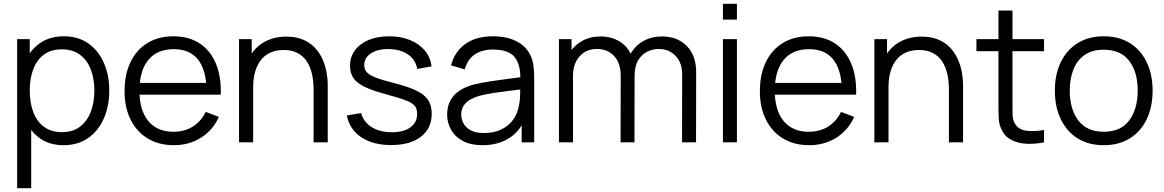

<svg xmlns="http://www.w3.org/2000/svg" viewBox="-20 -745 6093 1005"><path d="M312.3 15Q237.8 15 186.5 -22.8Q135.2 -60.7 108.6 -125.3Q82 -190 82 -270.7Q82 -352.3 108.7 -416.7Q135.3 -481 187.3 -518Q239.3 -555 315.3 -555Q389.5 -555 442.5 -517.5Q495.5 -480 523.8 -415.6Q552 -351.2 552 -270.7Q552 -189.7 523.6 -125Q495.2 -60.3 441.7 -22.7Q388.2 15 312.3 15ZM69.7 240V-540H135.7V-133.3H143.3V240ZM305 -53.3Q361.3 -53.3 398.8 -82Q436.3 -110.7 455.2 -159.9Q474 -209.2 474 -270.7Q474 -331.7 455.5 -380.6Q437 -429.5 399.2 -458.1Q361.5 -486.7 303.3 -486.7Q247.2 -486.7 209.9 -459.2Q172.7 -431.7 154.2 -382.8Q135.7 -334 135.7 -270.7Q135.7 -208 154 -158.8Q172.3 -109.7 209.9 -81.5Q247.5 -53.3 305 -53.3Z M890.3 15Q811.7 15 753.8 -19.9Q695.8 -54.8 663.9 -118.4Q632 -182 632 -267.7Q632 -356.2 663.5 -420.7Q695 -485.2 752.3 -520.1Q809.7 -555 887.7 -555Q967.7 -555 1024.2 -518.3Q1080.7 -481.7 1109.7 -413.2Q1138.7 -344.7 1135.8 -249.3H1061V-275.3Q1059 -380.5 1015.8 -434.1Q972.5 -487.7 889.7 -487.7Q802.5 -487.7 756.2 -431.1Q710 -374.5 710 -270Q710 -167.8 756.2 -111.6Q802.5 -55.3 887.7 -55.3Q945.7 -55.3 988.8 -82.2Q1032 -109 1057 -159.3L1125.7 -133Q1093.5 -62.3 1031.2 -23.7Q969 15 890.3 15ZM684 -249.3V-311H1096.7V-249.3Z M1621.5 0V-275.7Q1621.5 -320.5 1613 -358.2Q1604.5 -396 1585.7 -424.2Q1566.8 -452.3 1537.1 -467.8Q1507.3 -483.3 1464.8 -483.3Q1426 -483.3 1396.2 -470Q1366.3 -456.7 1346.2 -431.4Q1326 -406.2 1315.6 -370Q1305.2 -333.8 1305.2 -288L1253.2 -299.7Q1253.2 -382.7 1282.2 -439.2Q1311.2 -495.7 1362.1 -524.5Q1413 -553.3 1479.2 -553.3Q1527.7 -553.3 1563.8 -538.5Q1600 -523.7 1625.2 -498.2Q1650.5 -472.7 1666 -439.8Q1681.5 -406.8 1688.5 -370.2Q1695.5 -333.5 1695.5 -297V0ZM1231.2 0V-540H1297.5V-407H1305.2V0Z M2027.2 14.3Q1932.2 14.3 1870.9 -26.6Q1809.7 -67.5 1795.5 -140.7L1870.5 -153Q1882.3 -107 1925.2 -79.8Q1968.2 -52.7 2031.2 -52.7Q2092.5 -52.7 2128 -78.4Q2163.5 -104.2 2163.5 -148.7Q2163.5 -173.7 2152.2 -189.4Q2140.8 -205.2 2106.4 -218.7Q2072 -232.2 2003.5 -250.7Q1930.2 -270.3 1888.5 -290.5Q1846.8 -310.7 1829.5 -336.9Q1812.2 -363.2 1812.2 -401Q1812.2 -447 1838 -481.8Q1863.8 -516.5 1909.9 -535.8Q1956 -555 2017.2 -555Q2078 -555 2126.2 -535.3Q2174.3 -515.7 2203.9 -480.2Q2233.5 -444.7 2238.8 -397.7L2163.8 -384Q2156.3 -431.7 2116.7 -459.3Q2077 -487 2016.2 -488Q1958.7 -489.5 1922.6 -466.3Q1886.5 -443.2 1886.5 -404.7Q1886.5 -383 1899.4 -367.7Q1912.3 -352.3 1946.6 -339Q1980.8 -325.7 2044.5 -309.7Q2119 -290.7 2161.6 -269.6Q2204.2 -248.5 2222 -219.9Q2239.8 -191.3 2239.8 -149.7Q2239.8 -73 2183.2 -29.3Q2126.5 14.3 2027.2 14.3Z M2505.2 15Q2443.8 15 2402.8 -7.1Q2361.7 -29.2 2341.1 -65.6Q2320.5 -102 2320.5 -145Q2320.5 -189.2 2338.2 -220.3Q2355.8 -251.5 2386.8 -271.4Q2417.7 -291.3 2457.8 -302Q2499.2 -312 2548.8 -319.7Q2598.5 -327.3 2646.3 -333.2Q2694.2 -339.2 2730.2 -344.3L2703.8 -328.7Q2705.5 -408.3 2673 -447Q2640.5 -485.7 2559.8 -485.7Q2504.5 -485.7 2466.2 -460.7Q2427.8 -435.7 2412.5 -381.7L2340.8 -402.7Q2359.7 -475 2415.7 -515Q2471.7 -555 2561.2 -555Q2635 -555 2686.8 -527.3Q2738.7 -499.7 2760.2 -447Q2770.2 -423.7 2773.2 -394.7Q2776.2 -365.7 2776.2 -335.3V0H2710.5V-135.7L2729.5 -127.3Q2702 -57.8 2644.1 -21.4Q2586.2 15 2505.2 15ZM2513.5 -48.7Q2565 -48.7 2603.4 -67.1Q2641.8 -85.5 2665.4 -117.7Q2689 -149.8 2695.8 -190.7Q2702 -216.7 2702.6 -247.8Q2703.2 -278.8 2703.2 -294.7L2731.2 -280Q2693.3 -275 2649.7 -269.9Q2606 -264.8 2563.7 -258.5Q2521.3 -252.2 2487.5 -243Q2464.5 -236.3 2443.1 -224.6Q2421.7 -212.8 2407.9 -193.5Q2394.2 -174.2 2394.2 -145Q2394.2 -121.5 2405.9 -99.4Q2417.7 -77.3 2443.8 -63Q2470 -48.7 2513.5 -48.7Z M3550 0 3550.7 -354.3Q3550.7 -417.2 3515.9 -452.9Q3481.2 -488.7 3427.7 -488.7Q3396.8 -488.7 3368 -474.6Q3339.2 -460.5 3320.4 -429.6Q3301.7 -398.7 3301.7 -348.3L3258 -361Q3256.3 -419.2 3280.6 -462.7Q3304.8 -506.2 3347.6 -530.2Q3390.3 -554.3 3444.3 -554.3Q3526.2 -554.3 3575.1 -504.1Q3624 -453.8 3624 -368.3L3623.3 0ZM2905.7 0V-540H2971.7V-407H2979.3V0ZM3228.3 0 3229 -349.7Q3229 -414.2 3194.8 -451.4Q3160.5 -488.7 3104.7 -488.7Q3048.5 -488.7 3013.9 -450.2Q2979.3 -411.8 2979.3 -348.3L2935.7 -372.3Q2935.7 -424.7 2960.2 -465.8Q2984.7 -507 3027.1 -530.7Q3069.5 -554.3 3123.7 -554.3Q3175.2 -554.3 3215.4 -532.5Q3255.7 -510.7 3278.7 -468.7Q3301.7 -426.7 3301.7 -366.3L3301 0Z M3764 -642.3V-725H3837.3V-642.3ZM3764 0V-540H3837.3V0Z M4215.8 15Q4137.2 15 4079.2 -19.9Q4021.3 -54.8 3989.4 -118.4Q3957.5 -182 3957.5 -267.7Q3957.5 -356.2 3989 -420.7Q4020.5 -485.2 4077.8 -520.1Q4135.2 -555 4213.2 -555Q4293.2 -555 4349.7 -518.3Q4406.2 -481.7 4435.2 -413.2Q4464.2 -344.7 4461.3 -249.3H4386.5V-275.3Q4384.5 -380.5 4341.2 -434.1Q4298 -487.7 4215.2 -487.7Q4128 -487.7 4081.8 -431.1Q4035.5 -374.5 4035.5 -270Q4035.5 -167.8 4081.8 -111.6Q4128 -55.3 4213.2 -55.3Q4271.2 -55.3 4314.3 -82.2Q4357.5 -109 4382.5 -159.3L4451.2 -133Q4419 -62.3 4356.8 -23.7Q4294.5 15 4215.8 15ZM4009.5 -249.3V-311H4422.2V-249.3Z M4947 0V-275.7Q4947 -320.5 4938.5 -358.2Q4930 -396 4911.2 -424.2Q4892.3 -452.3 4862.6 -467.8Q4832.8 -483.3 4790.3 -483.3Q4751.5 -483.3 4721.7 -470Q4691.8 -456.7 4671.7 -431.4Q4651.5 -406.2 4641.1 -370Q4630.7 -333.8 4630.7 -288L4578.7 -299.7Q4578.7 -382.7 4607.7 -439.2Q4636.7 -495.7 4687.6 -524.5Q4738.5 -553.3 4804.7 -553.3Q4853.2 -553.3 4889.3 -538.5Q4925.5 -523.7 4950.8 -498.2Q4976 -472.7 4991.5 -439.8Q5007 -406.8 5014 -370.2Q5021 -333.5 5021 -297V0ZM4556.7 0V-540H4623V-407H4630.7V0Z M5445 0Q5399.3 9.5 5355.1 7.6Q5310.8 5.7 5276.1 -11.4Q5241.3 -28.5 5223.7 -64.3Q5209 -94.3 5207.7 -125.2Q5206.3 -156.2 5206.3 -195.7V-690H5279.7V-198.3Q5279.7 -164.5 5280.4 -141.8Q5281.2 -119 5290.7 -101.3Q5308.7 -67.8 5347.8 -61.5Q5387 -55.2 5445 -64.3ZM5091 -477V-540H5445V-477Z M5757.2 15Q5676.7 15 5619.5 -21.5Q5562.3 -58 5531.9 -122.4Q5501.5 -186.8 5501.5 -270.7Q5501.5 -355.5 5532.5 -419.6Q5563.5 -483.7 5620.8 -519.3Q5678.2 -555 5757.2 -555Q5838 -555 5895.2 -518.7Q5952.5 -482.3 5982.8 -418.2Q6013.2 -354.2 6013.2 -270.7Q6013.2 -185.7 5982.6 -121.4Q5952 -57.2 5894.6 -21.1Q5837.2 15 5757.2 15ZM5757.2 -55.3Q5847 -55.3 5891.1 -115.2Q5935.2 -175.2 5935.2 -270.7Q5935.2 -368.3 5890.8 -426.5Q5846.3 -484.7 5757.2 -484.7Q5696.7 -484.7 5657.3 -457.3Q5618 -430 5598.8 -381.8Q5579.5 -333.7 5579.5 -270.7Q5579.5 -173.2 5624.6 -114.2Q5669.7 -55.3 5757.2 -55.3Z"/></svg>

Font: Manrope ExtraLight
Style: Regular
Weight: 200
Designer: Mikhail Sharanda
Foundry: Mikhail Sharanda
Version: Version 4.505